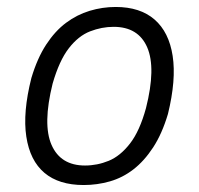

<svg xmlns="http://www.w3.org/2000/svg" viewBox="-20 -523 570 551"><path d="M220 8Q149 8 107.5 -27Q66 -62 55.5 -131Q45 -200 70 -299Q87 -356 112.5 -395Q138 -434 169.5 -457.5Q201 -481 237.5 -492Q274 -503 312 -503Q382 -503 423.5 -467Q465 -431 475.5 -362.5Q486 -294 462 -196Q445 -139 419.5 -100Q394 -61 363 -37Q332 -13 295.5 -2.5Q259 8 220 8ZM224 -48Q259 -48 292 -61.5Q325 -75 353 -111Q381 -147 399 -213Q428 -328 402.5 -387Q377 -446 306 -446Q272 -446 238.5 -433Q205 -420 177.5 -384.5Q150 -349 131 -283Q102 -166 128 -107Q154 -48 224 -48Z"/></svg>

Font: Nunito Sans 7pt Condensed Light
Style: Italic
Weight: 300
Width: 3
Italic angle: -9°
Designer: Vernon Adams
Foundry: Vernon Adams
Version: Version 3.101;gftools[0.9.27]